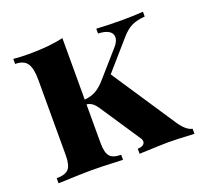

<svg xmlns="http://www.w3.org/2000/svg" viewBox="-98 -639 787 750"><g transform="rotate(-20 295.5 -264.0)"><path d="M589 -21V0Q509 -4 484 -4Q457 -4 361 0V-21Q375 -21 383 -26.5Q391 -32 391 -40Q391 -49 386 -55L274 -223Q255 -251 232 -252V-93Q232 -52 245 -36.5Q258 -21 292 -21V0Q196 -4 163 -4Q132 -4 24 0V-21Q60 -21 74 -36.5Q88 -52 88 -93V-408Q88 -454 74 -475Q60 -496 24 -496V-517Q56 -514 86 -514Q175 -514 232 -528V-272Q261 -275 280.5 -286.5Q300 -298 320 -321L413 -427Q428 -445 428 -461Q428 -477 413 -486.5Q398 -496 369 -497V-517Q422 -514 472 -514Q529 -514 563 -517V-497Q528 -494 507 -483.5Q486 -473 465 -449L361 -330L531 -74Q561 -26 589 -21Z"/></g></svg>

Font: Playfair Display SC
Style: Bold
Weight: 700
Designer: Claus Eggers Sørensen
Foundry: Claus Eggers Sørensen
Version: Version 1.200; ttfautohint (v1.6)